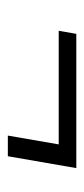

<svg xmlns="http://www.w3.org/2000/svg" viewBox="121 -470 219 502"><g transform="rotate(90 231.0 -218.5)"><path d="M357 -262H60L68 -308H419L388 -129H334Z"/></g></svg>

Font: Niramit ExtraLight
Style: Italic
Weight: 200
Italic angle: -10°
Designer: Katatrad Aksorn Co.,Ltd.
Foundry: Cadson Demak Co.,Ltd.
Version: Version 1.000; ttfautohint (v1.6)